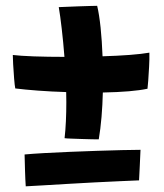

<svg xmlns="http://www.w3.org/2000/svg" viewBox="-20 -699 565 660"><path d="M487 -394Q436 -383 333.5 -381Q332.5 -338.5 329 -297Q325.5 -255.5 319.5 -220Q313.5 -220 297 -220.2Q280.5 -220.5 260.8 -221.2Q241 -222 224.5 -222.5Q208 -223 202 -224Q205 -250 206.5 -281.8Q208 -313.5 208 -348Q208 -364.5 207.5 -382.5Q157 -384 110.5 -387.5Q64 -391 32.5 -395Q30.5 -404.5 28.5 -429.2Q26.5 -454 25.2 -478Q24 -502 24 -510Q48 -507 96.5 -505.2Q145 -503.5 201.5 -503.5Q197.5 -555 192.2 -600.2Q187 -645.5 182 -674.5Q187.5 -674.5 206.8 -675.5Q226 -676.5 249.2 -677.2Q272.5 -678 291 -678.5Q309.5 -679 314 -679Q321 -650 325.8 -604.2Q330.5 -558.5 332.5 -505.5Q383.5 -507 425.8 -510.2Q468 -513.5 493.5 -518Q494 -495.5 492.5 -469Q491 -442.5 489.5 -421.2Q488 -400 487 -394ZM463 -184Q462 -160.5 460.5 -129Q459 -97.5 458 -79Q433 -78 392.8 -76.2Q352.5 -74.5 305.2 -72Q258 -69.5 211.5 -66.8Q165 -64 127.2 -61.8Q89.5 -59.5 68.5 -58.5Q67 -79.5 66 -112.5Q65 -145.5 64.5 -168Q91.5 -170.5 132 -172.8Q172.5 -175 219.5 -177Q266.5 -179 313.2 -180.5Q360 -182 399.2 -183Q438.5 -184 463 -184Z"/></svg>

Font: Grandstander SemiBold
Style: Regular
Weight: 600
Designer: Tyler Finck
Foundry: Etcetera Type Co
Version: Version 1.200; ttfautohint (v1.8.3)